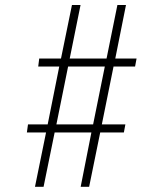

<svg xmlns="http://www.w3.org/2000/svg" viewBox="-20 -732 614 753"><path d="M117.2 0.5 160.6 -212.4H85.4L89.8 -244.1H167L212.4 -471.2H129.9L133.8 -502.4H219.2L262.2 -712.4H295.9L253.4 -502.4H397.9L440.4 -712.4H474.1L432.1 -502.4H515.6L509.8 -471.2H425.3L379.4 -244.1H471.7L465.8 -212.4H373L329.6 0.5H296.4L338.4 -212.4H194.3L150.9 0.5ZM201.2 -244.1H345.2L391.1 -471.2H247.1Z"/></svg>

Font: Comme Thin
Style: Regular
Weight: 250
Version: Version 1.000;gftools[0.9.27]